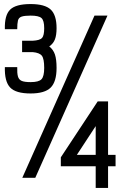

<svg xmlns="http://www.w3.org/2000/svg" viewBox="-20 -877 640 947"><path d="M131 -416Q58 -416 30 -445.5Q2 -475 4 -546H65Q64 -516 68.5 -500Q73 -484 87 -478Q101 -472 131 -472Q171 -472 184.5 -486Q198 -500 198 -542Q198 -587 186.5 -602Q175 -617 141 -620H89V-676H141Q177 -678 187.5 -690Q198 -702 198 -738Q198 -776 184.5 -788Q171 -800 131 -800Q101 -800 86.5 -795Q72 -790 68.5 -775.5Q65 -761 65 -733H4Q2 -802 30 -829.5Q58 -857 131 -857Q201 -857 230 -830Q259 -803 259 -738Q259 -704 251 -683Q243 -662 223 -648Q243 -632 251 -608Q259 -584 259 -542Q259 -474 230 -445Q201 -416 131 -416ZM90 0 446 -800H510L154 0ZM452 50V-57H280V-101L462 -377H513V-113H550V-57H513V50ZM359 -113H452V-255Z"/></svg>

Font: Victor Mono Thin Light
Style: Regular
Weight: 300
Monospace: yes
Version: Version 1.561;gftools[0.9.30]